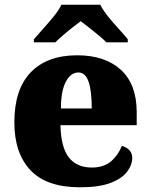

<svg xmlns="http://www.w3.org/2000/svg" viewBox="-20 -786 638 816"><path d="M320 10Q178 10 109.5 -62.5Q41 -135 41 -266Q41 -407 111 -479Q181 -551 308 -551Q426 -551 493.5 -489.5Q561 -428 561 -309V-254H237Q239 -160 272.5 -117Q306 -74 370 -74Q421 -74 451.5 -100Q482 -126 498 -166Q517 -161 529.5 -148Q542 -135 542 -115Q542 -85 520 -56Q498 -27 449.5 -8.5Q401 10 320 10ZM370 -325Q370 -399 356.5 -438.5Q343 -478 313 -478Q281 -478 260 -439Q239 -400 239 -325ZM124 -619Q140 -638 163.5 -664Q187 -690 209 -717Q231 -744 241 -766H406Q417 -744 438.5 -717Q460 -690 484 -664Q508 -638 523 -619V-606H432Q422 -617 401.5 -634Q381 -651 359.5 -668Q338 -685 323 -696Q308 -685 286.5 -668Q265 -651 245.5 -634Q226 -617 215 -606H124Z"/></svg>

Font: Noto Serif Hebrew Black
Style: Regular
Weight: 900
Version: Version 2.003